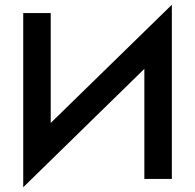

<svg xmlns="http://www.w3.org/2000/svg" viewBox="-20 -755 823 810"><path d="M700 -573 705 -735 83 -128 78 35ZM194 -700H78V35L194 -98ZM705 -735 589 -600V0H705Z"/></svg>

Font: Jost Medium
Style: Regular
Weight: 500
Version: Version 3.710